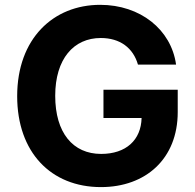

<svg xmlns="http://www.w3.org/2000/svg" viewBox="-20 -757 801 787"><path d="M545.5 -492.2H701.7C681.8 -636 555 -737.2 390.6 -737.2C198.5 -737.2 50.4 -598.7 50.4 -362.9C50.4 -132.8 188.9 9.9 393.8 9.9C577.4 9.9 708.5 -106.2 708.5 -297.6V-389.2H404.1V-273.4H560.4C558.2 -183.2 496.8 -126.1 394.5 -126.1C279.1 -126.1 206.3 -212.4 206.3 -364.3C206.3 -515.6 282 -601.2 393.1 -601.2C472.3 -601.2 525.9 -560.4 545.5 -492.2Z"/></svg>

Font: Karasuma Gothic
Style: Bold
Weight: 700
Designer: Rasmus Andersson / Ryoko Nishizuka
Foundry: Genbu
Version: Version 1.00